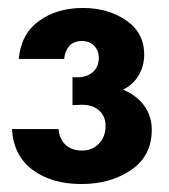

<svg xmlns="http://www.w3.org/2000/svg" viewBox="-20 -741 424 482"><path d="M184 -279Q258 -279 309.5 -314.5Q361 -350 361 -415Q361 -449 342.5 -475Q324 -501 289 -516Q315 -529 328.5 -552.5Q342 -576 342 -604Q342 -659 296.5 -690Q251 -721 188 -721Q123 -721 78 -688.5Q33 -656 27 -593H141Q143 -613 154 -625.5Q165 -638 186 -638Q205 -638 216.5 -626Q228 -614 228 -596Q228 -573 213 -560Q198 -547 175 -547H162V-477L185 -478Q213 -478 229 -463.5Q245 -449 245 -425Q245 -398 228.5 -380.5Q212 -363 186 -363Q160 -363 144.5 -377.5Q129 -392 127 -417H10Q14 -350 62 -314.5Q110 -279 184 -279Z"/></svg>

Font: Geom ExtraBold
Style: Bold
Weight: 800
Version: Version 1.102